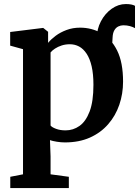

<svg xmlns="http://www.w3.org/2000/svg" viewBox="-20 -710 704 972"><path d="M541 -368.5 494.5 -425 470 -515Q470 -562.5 490.8 -602Q511.5 -641.5 545.2 -665.5Q579 -689.5 617 -689.5Q648 -689.5 663.5 -680.5V-567.5Q653 -573.5 637.8 -577.8Q622.5 -582 604.5 -582Q591 -582 578.8 -576Q566.5 -570 558.8 -556.5Q551 -543 550 -520.5ZM32 242V185L96.5 172.5V-461L31.5 -479V-548L197 -568.5H199L223.5 -549V-493Q238 -511 261.8 -528.8Q285.5 -546.5 317 -558.2Q348.5 -570 385.5 -570Q444 -570 493.5 -542.2Q543 -514.5 573 -454.2Q603 -394 603 -296.5Q603 -235 584 -179.5Q565 -124 527.5 -81Q490 -38 435.2 -13.5Q380.5 11 308.5 11Q289 11 267.5 7.5Q246 4 233 -0.5L236 81.5V172.5L328.5 185V242ZM312 -50Q350.5 -50 382.5 -72.5Q414.5 -95 433.8 -145.8Q453 -196.5 453 -280.5Q453 -335 444 -374Q435 -413 418.5 -438Q402 -463 380.5 -474.5Q359 -486 333.5 -486Q311.5 -486 292.2 -479.8Q273 -473.5 258.5 -464Q244 -454.5 236 -444.5V-74.5Q243 -65.5 263.8 -57.8Q284.5 -50 312 -50Z"/></svg>

Font: Merriweather Light 18pt
Style: Bold
Weight: 700
Version: Version 2.100